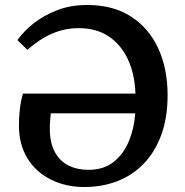

<svg xmlns="http://www.w3.org/2000/svg" viewBox="-20 -737 741 771"><path d="M319 14Q244 14 184 -16Q124 -46 90 -101.5Q56 -157 56 -234Q56 -265 59.5 -297Q63 -329 72 -361H524Q521 -441 493 -500Q465 -559 415.5 -591.5Q366 -624 296 -624Q256 -624 221 -613.5Q186 -603 154 -584Q122 -565 90 -537L50 -576Q77 -614 118 -645.5Q159 -677 212 -697Q265 -717 330 -717Q435 -717 507 -670Q579 -623 616 -541.5Q653 -460 653 -355Q653 -264 627.5 -195Q602 -126 557 -79.5Q512 -33 451 -9.5Q390 14 319 14ZM335 -55Q396 -55 436 -86.5Q476 -118 497.5 -170Q519 -222 523 -282H184Q183 -270 181.5 -254.5Q180 -239 180 -221Q180 -164 200 -127Q220 -90 255 -72.5Q290 -55 335 -55Z"/></svg>

Font: Literata 18pt Medium
Style: Regular
Weight: 500
Designer: Latin by Veronika Burian and Jose Scaglione. Greek by Irene Vlachou. Cyrillic by Vera Evstafieva.
Foundry: TypeTogether
Version: Version 3.103;gftools[0.9.29]